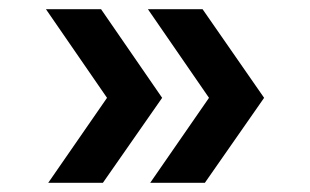

<svg xmlns="http://www.w3.org/2000/svg" viewBox="-20 -442 675 418"><path d="M307 -44 435 -229 302 -422H421L555 -229L426 -44ZM85 -44 213 -229 80 -422H200L333 -229L204 -44Z"/></svg>

Font: Smooch Sans Black
Style: Regular
Weight: 900
Designer: Robert E. Leuschke
Foundry: Robert E. Leuschke
Version: Version 1.010; ttfautohint (v1.8.3)